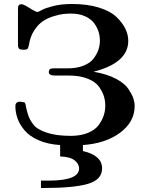

<svg xmlns="http://www.w3.org/2000/svg" viewBox="-20 -717 743 961"><path d="M57 -186Q57 -208 81 -208Q81 -208 101 -205Q107 -203 110 -184Q113 -165 121 -141Q129 -117 147.5 -93Q166 -69 214 -53Q262 -37 334 -37Q383 -37 419 -51.5Q455 -66 473 -90Q491 -114 499 -138.5Q507 -163 507 -188Q507 -211 500.5 -233.5Q494 -256 476.5 -281.5Q459 -307 419.5 -323Q380 -339 323 -339H256Q234 -339 227 -347Q223 -354 225 -362.5Q227 -371 234 -373Q240 -375 251 -375H320Q365 -375 398.5 -388.5Q432 -402 448.5 -424Q465 -446 472.5 -468Q480 -490 480 -513Q480 -536 473.5 -557.5Q467 -579 451.5 -600.5Q436 -622 406 -635.5Q376 -649 335 -649Q317 -649 298 -647Q279 -645 249 -636Q219 -627 195.5 -611.5Q172 -596 151.5 -565Q131 -534 125 -493Q122 -477 117.5 -472.5Q113 -468 99 -468Q83 -468 77 -472Q71 -476 70 -490V-675Q70 -696 87 -696Q98 -696 128.5 -676.5Q159 -657 168 -657Q171 -657 189.5 -667Q208 -677 247.5 -687Q287 -697 341 -697Q418 -697 475.5 -679Q533 -661 563 -632Q593 -603 607.5 -573Q622 -543 622 -513Q622 -402 448 -358Q514 -347 559 -323.5Q604 -300 622.5 -272Q641 -244 647.5 -224.5Q654 -205 654 -187Q654 -107 581.5 -53Q509 1 395 9V39Q491 61 491 126Q491 182 421 203Q351 224 197 224H185V187H223Q376 187 376 126Q376 104 354 86Q332 68 281 66V9Q219 5 173.5 -15Q128 -35 103.5 -64Q79 -93 68 -123.5Q57 -154 57 -186Z"/></svg>

Font: CMU Serif
Style: Bold
Weight: 700
Version: Version 0.7.0